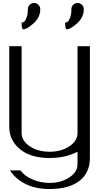

<svg xmlns="http://www.w3.org/2000/svg" viewBox="-20 -1060 706 1288"><path d="M542 -998Q542 -943.4 497.1 -903.3Q452.1 -863.3 427.7 -863.3Q417 -863.3 417 -908.2Q425.8 -908.2 434.1 -914.6Q442.4 -920.9 450.7 -942.9Q459 -964.8 459 -998Q459 -1015.6 471.2 -1027.8Q483.4 -1040 500 -1040Q517.6 -1040 529.8 -1027.8Q542 -1015.6 542 -998ZM250 -998Q250 -943.4 205.1 -903.3Q160.2 -863.3 135.7 -863.3Q125 -863.3 125 -908.2Q133.8 -908.2 142.1 -914.6Q150.4 -920.9 158.7 -942.9Q167 -964.8 167 -998Q167 -1015.6 179.2 -1027.8Q191.4 -1040 209 -1040Q225.6 -1040 237.8 -1027.8Q250 -1015.6 250 -998ZM500 42V-42Q418 0 312.5 0Q185.5 0 113.8 -59.6Q42 -119.1 42 -209V-750H125V-168Q125 -115.2 179.7 -78.6Q234.4 -42 312.5 -42Q390.6 -42 445.3 -78.6Q500 -115.2 500 -168V-750H583V0Q583 99.6 512.2 153.8Q441.4 208 312.5 208Q218.8 208 151.4 174.3Q84 140.6 46.9 83H118.2Q141.6 119.1 196.8 143.1Q252 167 312.5 167Q389.6 167 444.8 130.4Q500 93.8 500 42Z"/></svg>

Font: okolaks
Style: Regular
Weight: 500
Version: Version 000.6.0